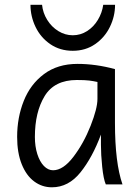

<svg xmlns="http://www.w3.org/2000/svg" viewBox="-20 -777 584 809"><path d="M405.3 -167V-210Q369.6 -113.8 319.1 -50.8Q268.6 12.2 198.7 12.2Q157.2 12.2 124 -12.5Q90.8 -37.1 71.5 -85.2Q52.2 -133.3 52.2 -200.2Q52.2 -281.7 80.1 -351.8Q107.9 -421.9 165.3 -464.8Q222.7 -507.8 306.6 -507.8Q383.3 -507.8 464.4 -485.8V-258.8Q464.4 -91.3 496.1 0H425.8Q416 -22.5 410.6 -74.2Q405.3 -126 405.3 -167ZM303.7 -439.9Q209.5 -439.9 168.2 -372.3Q127 -304.7 127 -200.2Q127 -160.2 137.2 -127.9Q147.5 -95.7 165 -77.6Q182.6 -59.6 203.6 -59.6Q246.1 -59.6 289.3 -116.2Q332.5 -172.9 361.6 -246.6Q390.6 -320.3 390.6 -359.9V-431.6Q373 -435.5 355.5 -437.7Q337.9 -439.9 303.7 -439.9ZM286.6 -563Q232.9 -563 192.1 -590.8Q151.4 -618.7 129.9 -663.3Q108.4 -708 108.4 -756.8H157.2Q160.6 -722.7 179 -693.1Q197.3 -663.6 225.8 -646Q254.4 -628.4 286.6 -628.4Q319.3 -628.4 346.9 -646Q374.5 -663.6 392.3 -693.1Q410.2 -722.7 415 -756.8H464.8Q464.8 -708.5 443.1 -663.8Q421.4 -619.1 380.9 -591.1Q340.3 -563 286.6 -563Z"/></svg>

Font: Lesson One Light
Style: Regular
Weight: 300
Designer: But Ko, Victor Gaultney, Annie Olsen, Julie Remington, Don Collingsworth, Eric Hays, Becca Hirsbrunner
Version: Version 1.100